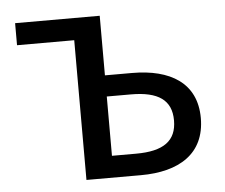

<svg xmlns="http://www.w3.org/2000/svg" viewBox="-44 -593 753 642"><g transform="rotate(-5 332.5 -271.5)"><path d="M221 0H404C532 0 620 -53 620 -173C620 -291 532 -343 404 -343H313V-543H29V-469H221ZM313 -73V-272H394C486 -272 530 -241 530 -173C530 -104 486 -73 394 -73Z"/></g></svg>

Font: GenYoGothic2 TW R
Style: Regular
Weight: 400
Version: Version 2.100;PS 2.1;hotconv 16.6.51;makeotf.lib2.5.65220 DE